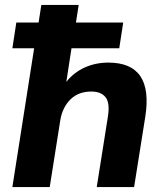

<svg xmlns="http://www.w3.org/2000/svg" viewBox="-20 -756 669 776"><path d="M30 0ZM30 0 118 -561H30L46 -665H136L147 -736H298L287 -665H478L462 -561H269L248 -425Q278 -463 322 -483Q366 -503 418 -503Q602 -503 567 -283L522 0H371L416 -284Q425 -339 407 -362.5Q389 -386 349 -386Q297 -386 265 -354.5Q233 -323 224 -272L181 0Z"/></svg>

Font: Winston
Style: Bold Italic
Weight: 700
Italic angle: -9°
Designer: Original fonts by Vernon Adams / Changes by Cristiano Sobral
Foundry: Original fonts by Vernon Adams / Changes by Cristiano Sobral
Version: Version 2.503;July 17, 2020;FontCreator 13.0.0.2655 64-bit